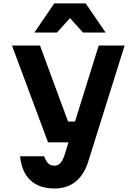

<svg xmlns="http://www.w3.org/2000/svg" viewBox="-20 -878 790 1117"><path d="M212.7 -613.1 375.9 -171H468.6L432.3 -50H259.4L49.7 -613.1ZM298.4 218.6Q208.5 218.6 157.2 170.9Q106 123.1 96.7 31H236.8Q247.8 60.7 261.4 73.2Q274.9 85.8 296.3 85.8Q317 85.8 330.6 71.4Q344.1 57.1 355.5 24.4L554.2 -613.1H705L491.9 66.9Q467.3 141.4 418 180Q368.8 218.6 298.4 218.6ZM295.9 -858.4H478.5L594.4 -688.7H462.8L340.4 -824.8H434L311.6 -688.7H180Z"/></svg>

Font: Martian Mono sWd Rg
Style: Regular
Weight: 400
Width: 6
Monospace: yes
Designer: Roman Shamin
Foundry: Evil Martians
Version: Version 1.000